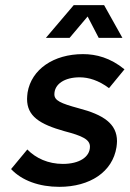

<svg xmlns="http://www.w3.org/2000/svg" viewBox="-20 -720 503 745"><path d="M158 -573H250L320 -656L363 -573H455L384 -700H266ZM210 5C329 5 417 -53 432 -149C433 -157 434 -165 434 -172C434 -240 381 -275 285 -300C215 -319 191 -330 191 -354C191 -394 231 -420 289 -420C324 -420 363 -408 403 -378L463 -451C408 -496 353 -510 302 -510C188 -510 102 -451 87 -361C86 -352 85 -344 85 -336C85 -269 134 -238 230 -211C299 -193 329 -179 329 -151C329 -111 288 -84 224 -84C167 -84 119 -106 86 -140L23 -64C65 -19 133 5 210 5Z"/></svg>

Font: Arthouse Owned Medium
Style: Italic
Weight: 500
Italic angle: -10°
Designer: Jeremy Tribby
Foundry: Tribby Type
Version: Version 1.000;PS 001.000;hotconv 1.0.88;makeotf.lib2.5.64775